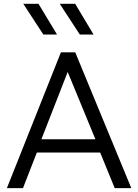

<svg xmlns="http://www.w3.org/2000/svg" viewBox="-20 -970 712 990"><path d="M15.5 0 294 -700H368L657 0H571.5L496.5 -183.5H170L98.5 0ZM193.5 -252H472L329 -599ZM462.5 -792H391.5L288 -950.5H367.5ZM274 -792H203.5L100 -950.5H178.5Z"/></svg>

Font: Geologica Cursive ExtraLight
Style: Regular
Weight: 250
Designer: Sindre Bremnes, Frode Helland
Foundry: Monokrom Skriftforlag AS
Version: Version 1.010;gftools[0.9.28]